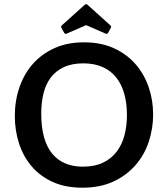

<svg xmlns="http://www.w3.org/2000/svg" viewBox="-20 -862 782 894"><path d="M371 -665Q449 -665 509 -638Q569 -611 610 -564.5Q651 -518 672 -457Q693 -396 693 -329Q693 -263 672.5 -201.5Q652 -140 610.5 -92.5Q569 -45 507.5 -16.5Q446 12 364 12Q284 12 225 -15Q166 -42 127 -88Q88 -134 68.5 -194.5Q49 -255 49 -322Q49 -393 70.5 -455.5Q92 -518 133 -564.5Q174 -611 234 -638Q294 -665 371 -665ZM366 -86Q421 -86 459.5 -104.5Q498 -123 523 -155.5Q548 -188 559.5 -232Q571 -276 571 -326Q571 -380 559 -424Q547 -468 522 -500Q497 -532 458.5 -549.5Q420 -567 368 -567Q315 -567 277.5 -549.5Q240 -532 216.5 -501Q193 -470 182.5 -427Q172 -384 172 -332Q172 -210 222 -148Q272 -86 366 -86ZM385 -842 495 -743 498 -736 482 -707 475 -704 381 -745 287 -704 280 -707 264 -736 267 -743 377 -842Z"/></svg>

Font: Quattrocento Sans
Style: Bold
Weight: 700
Designer: Pablo Impallari
Foundry: Pablo Impallari, Igino Marini, Brenda Gallo
Version: Version 2.000